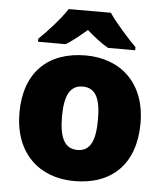

<svg xmlns="http://www.w3.org/2000/svg" viewBox="-54 -814 746 872"><g transform="rotate(5 318.5 -378.0)"><path d="M416 -766H224C194 -720 136 -656 98 -620V-606H224C259 -628 284 -649 319 -679C354 -649 382 -626 417 -606H541V-620C507 -654 447 -720 416 -766ZM594 -278C594 -461 479 -563 320 -563C147 -563 42 -461 42 -278C42 -93 157 10 317 10C489 10 594 -93 594 -278ZM236 -278C236 -372 260 -421 318 -421C378 -421 400 -372 400 -278C400 -183 378 -132 319 -132C259 -132 236 -183 236 -278Z"/></g></svg>

Font: Noto Sans Arabic UI Bk
Style: Regular
Weight: 900
Designer: Monotype Design Team, Nadine Chahine and Nizar Qandah
Foundry: Monotype Imaging Inc.
Version: Version 2.010